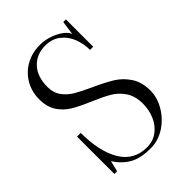

<svg xmlns="http://www.w3.org/2000/svg" viewBox="-225 -864 988 988"><g transform="rotate(-45 268.5 -370.0)"><path d="M86 -78 72 -19H52V-291H79Q79 -155 126.5 -76Q174 3 268 3Q312 3 345 -21.5Q378 -46 395 -86Q412 -126 412 -171Q412 -226 387.5 -262.5Q363 -299 327 -320Q291 -341 232 -366Q171 -392 135 -413.5Q99 -435 74.5 -471.5Q50 -508 50 -564Q50 -620 76.5 -665Q103 -710 148.5 -735Q194 -760 251 -760Q286 -760 320.5 -748Q355 -736 379 -717.5Q403 -699 408 -681L419 -758H438V-559H415Q415 -604 399 -645Q383 -686 349.5 -712Q316 -738 267 -738Q204 -738 164.5 -696Q125 -654 125 -579Q125 -536 147 -506.5Q169 -477 201.5 -458Q234 -439 289 -414Q353 -385 392.5 -360.5Q432 -336 459.5 -294.5Q487 -253 487 -191Q487 -141 458 -91.5Q429 -42 381 -11Q333 20 278 20Q205 20 161.5 -4.5Q118 -29 86 -78Z"/></g></svg>

Font: Viaoda Libre
Style: Regular
Weight: 400
Designer: Gydient
Version: Version 2.000